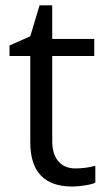

<svg xmlns="http://www.w3.org/2000/svg" viewBox="-20 -679 393 709"><path d="M172.9 -535.2H328.1V-472.2H172.9V-157.2Q172.9 -109.4 195.6 -83.3Q218.3 -57.1 257.8 -57.1Q297.4 -57.1 332 -66.9V-4.4Q320.3 1.5 293.9 5.6Q267.6 9.8 247.1 9.8Q91.8 9.8 91.8 -153.8V-472.2H15.1V-511.2L91.8 -544.9L126 -659.2H172.9Z"/></svg>

Font: Open Sans Hebrew
Style: Regular
Weight: 400
Foundry: Ascender Corporation, Yanek Iontef
Version: Version 2.001;PS 002.001;hotconv 1.0.70;makeotf.lib2.5.58329